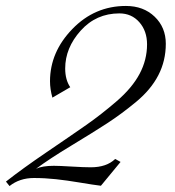

<svg xmlns="http://www.w3.org/2000/svg" viewBox="-137 -616 589 645"><path d="M99 -323 39 -288Q31 -317 31 -343Q31 -441 106 -518.5Q181 -596 286 -596Q345 -596 382.5 -560Q420 -524 420 -469Q420 -412 395 -363.5Q370 -315 320.5 -274Q271 -233 222.5 -201.5Q174 -170 102 -126.5Q30 -83 -16 -49Q5 -59 44 -59Q62 -59 103.5 -56.5Q145 -54 168 -54Q221 -54 250 -82L268 -72L202 8Q177 5 132.5 -2.5Q88 -10 51 -14Q14 -18 -23 -18Q-71 -18 -105 9L-117 -6Q-61 -50 20 -105Q101 -160 152.5 -196Q204 -232 255.5 -276.5Q307 -321 332 -368Q357 -415 357 -467Q357 -512 331 -541.5Q305 -571 264 -571Q186 -571 134 -513Q82 -455 82 -386Q82 -348 99 -323Z"/></svg>

Font: Dynalight
Style: Regular
Weight: 400
Designer: Astigmatic (AOETI)
Foundry: Astigmatic (AOETI)
Version: Version 1.000